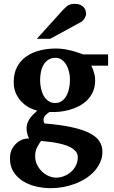

<svg xmlns="http://www.w3.org/2000/svg" viewBox="-20 -754 595 1005"><path d="M387.2 68.8Q387.2 51.3 376.5 38.6Q365.7 25.9 348.6 16.8Q331.5 7.8 310.1 2Q288.6 -3.9 267.1 -7.6Q245.6 -11.2 226.6 -12.9Q207.5 -14.6 194.8 -16.1Q189.9 -8.8 184.6 -1Q179.2 6.8 174.6 16.1Q169.9 25.4 167 36.9Q164.1 48.3 164.1 62Q163.6 85.9 173.3 106.7Q183.1 127.4 198.7 142.8Q214.4 158.2 234.1 167Q253.9 175.8 273.9 175.8Q293.9 175.8 314.2 168.2Q334.5 160.6 350.6 146.7Q366.7 132.8 377 113Q387.2 93.3 387.2 68.8ZM346.2 -335.9Q346.2 -356.4 341.6 -377.2Q336.9 -397.9 327.4 -414.3Q317.9 -430.7 303.7 -440.9Q289.6 -451.2 271 -451.2Q248.5 -451.2 232.9 -441.2Q217.3 -431.2 207.8 -414.6Q198.2 -397.9 194.1 -377.2Q189.9 -356.4 189.9 -335Q189.9 -313 194.6 -291.3Q199.2 -269.5 208.7 -252.7Q218.3 -235.8 233.4 -225.3Q248.5 -214.8 269 -214.8Q289.6 -214.8 304 -225.3Q318.4 -235.8 327.9 -253.2Q337.4 -270.5 341.8 -292.2Q346.2 -314 346.2 -335.9ZM458 -410.2Q463.4 -399.4 467.8 -387.2Q471.7 -376.5 474.9 -363Q478 -349.6 478 -334Q478 -300.3 466.8 -274.7Q455.6 -249 436.8 -230.2Q418 -211.4 393.6 -198.7Q369.1 -186 342.5 -178.7Q315.9 -171.4 289.1 -168.9Q262.2 -166.5 238.8 -168Q230 -162.1 222.9 -155.8Q215.8 -149.4 211.9 -142.3Q208 -135.3 207.8 -127Q207.5 -118.7 211.9 -107.9Q293.9 -101.1 351.8 -88.9Q409.7 -76.7 446.3 -58.6Q482.9 -40.5 499.5 -15.9Q516.1 8.8 516.1 40Q516.1 68.8 505.1 94.2Q494.1 119.6 475.1 140.9Q456.1 162.1 430.2 179Q404.3 195.8 374.3 207.3Q344.2 218.8 311.5 224.9Q278.8 231 246.1 231Q206.5 231 168.2 221.9Q129.9 212.9 99.6 193.8Q69.3 174.8 50.8 145.5Q32.2 116.2 32.2 76.2Q32.2 44.9 43.9 24.2Q55.7 3.4 71.8 -9Q87.9 -21.5 104.7 -25.9Q121.6 -30.3 131.8 -28.8Q125 -42.5 122.1 -57.4Q119.1 -72.3 119.1 -82Q119.1 -94.7 122.6 -106.2Q126 -117.7 132.8 -128.7Q139.6 -139.6 150.1 -150.9Q160.6 -162.1 174.8 -174.8Q161.6 -177.7 140.9 -187Q120.1 -196.3 100.3 -214.1Q80.6 -231.9 66.2 -259Q51.8 -286.1 51.8 -325.2Q51.8 -370.1 69.1 -403.1Q86.4 -436 116.5 -457.5Q146.5 -479 186.8 -489.5Q227.1 -500 272.9 -500Q296.4 -500 317.1 -496.6Q337.9 -493.2 355.7 -488.5Q373.5 -483.9 388.4 -478.5Q403.3 -473.1 416 -469.2H545.9V-410.2ZM430.7 -681.2Q430.7 -676.3 428.5 -670.2Q426.3 -664.1 422.9 -658.2Q419.4 -652.3 414.6 -647.2Q409.7 -642.1 404.8 -639.2L242.7 -550.8H172.9L309.6 -702.1Q318.4 -711.4 325.4 -717.5Q332.5 -723.6 339.6 -727.3Q346.7 -731 354.5 -732.4Q362.3 -733.9 372.6 -733.9Q388.7 -733.9 399.7 -729Q410.6 -724.1 417.7 -716.6Q424.8 -709 427.7 -699.5Q430.7 -689.9 430.7 -681.2Z"/></svg>

Font: Charis SIL Viet
Style: Bold
Weight: 700
Foundry: SIL International
Version: Version 5.000